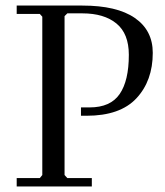

<svg xmlns="http://www.w3.org/2000/svg" viewBox="-20 -670 594 690"><path d="M40 0V-30H123L132 -41V-610L123 -620H40V-650H276Q400 -650 464.5 -605.5Q529 -561 529 -480Q529 -380 470.5 -317Q412 -254 291 -254H271V-284H302Q377 -284 410 -332Q443 -380 443 -473Q443 -549 398.5 -585.5Q354 -622 276 -622H222L212 -612V-41L222 -30H310V0Z"/></svg>

Font: EB Squaramond
Style: Regular
Weight: 400
Designer: Jake Brussel Faria
Foundry: Jake Brussel Faria
Version: Version 0.002